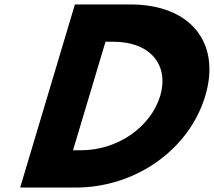

<svg xmlns="http://www.w3.org/2000/svg" viewBox="-20 -845 964 865"><path d="M317.5 -825 70.8 0H320.5C592.2 0 832.7 -172 904.8 -413C976.5 -653 838 -825 567.3 -825ZM309 -168 455.3 -657H490.4C659.8 -657 742.7 -550 701.5 -412C659 -274 512.3 -168 344.1 -168Z"/></svg>

Font: Hussar
Style: BdSuprExtOblThree
Weight: 700
Foundry: Cannot Into Space Fonts
Version: Version 2.00